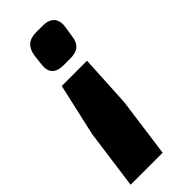

<svg xmlns="http://www.w3.org/2000/svg" viewBox="-235 -548 763 763"><g transform="rotate(-45 146.5 -167.0)"><path d="M194 -514H158C116 -514 94 -495 87 -454L82 -410C76 -367 96 -344 142 -344H178C222 -344 242 -362 247 -403L254 -448C260 -492 236 -514 194 -514ZM220 -291H78L28 -69L-6 180H174L208 -69Z"/></g></svg>

Font: Exo 2 Extra Bold
Style: Italic
Weight: 800
Italic angle: -8°
Designer: Natanael Gama
Version: Version 1.001;PS 001.001;hotconv 1.0.88;makeotf.lib2.5.64775